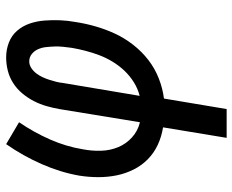

<svg xmlns="http://www.w3.org/2000/svg" viewBox="-88 -472 775 640"><g transform="rotate(-90 300.0 -152.5)"><path d="M160 215 195 3Q164 -2 137 -14.5Q110 -27 89 -47.5Q68 -68 54.5 -95Q41 -122 35 -151.5Q29 -181 29 -212.5Q29 -244 34 -276Q45 -339 72.5 -401.5Q100 -464 139 -520L212 -477Q178 -427 154.5 -373.5Q131 -320 122 -265Q116 -234 117 -203.5Q118 -173 129 -146.5Q140 -120 161.5 -100.5Q183 -81 212 -74L256 -343Q260 -365 266 -386Q272 -407 282.5 -427.5Q293 -448 308 -466Q323 -484 342.5 -496.5Q362 -509 384 -514.5Q406 -520 428 -520Q454 -520 477.5 -511Q501 -502 517 -483.5Q533 -465 541 -441.5Q549 -418 551 -392.5Q553 -367 552 -341Q551 -315 546 -288Q541 -255 531.5 -222Q522 -189 507.5 -157.5Q493 -126 470.5 -97Q448 -68 419.5 -46Q391 -24 357.5 -11Q324 2 291 6L256 215ZM300 -75Q324 -81 345.5 -94.5Q367 -108 384 -126Q401 -144 414 -165.5Q427 -187 435.5 -209.5Q444 -232 450 -255Q456 -278 460 -301Q462 -316 463.5 -330Q465 -344 464.5 -358.5Q464 -373 462.5 -387Q461 -401 455.5 -413.5Q450 -426 439.5 -434.5Q429 -443 415 -443Q403 -443 392.5 -436Q382 -429 374.5 -419Q367 -409 362 -398Q357 -387 353.5 -376Q350 -365 347 -353.5Q344 -342 343 -331Z"/></g></svg>

Font: Iosevka Md Ex Obl
Style: Regular
Weight: 500
Width: 7
Italic angle: -9°
Monospace: yes
Designer: Belleve Invis
Foundry: Belleve Invis
Version: Version 32.5.0; ttfautohint (v1.8.4)